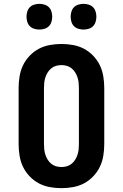

<svg xmlns="http://www.w3.org/2000/svg" viewBox="-20 -972 640 1000"><path d="M300 8Q270 8 239.5 2.5Q209 -3 182.5 -17Q156 -31 134.5 -53.5Q113 -76 100 -103Q87 -130 82 -160.5Q77 -191 77 -221V-514Q77 -544 82 -574.5Q87 -605 100 -632Q113 -659 134.5 -681.5Q156 -704 182.5 -718Q209 -732 239.5 -737.5Q270 -743 300 -743Q330 -743 360.5 -737.5Q391 -732 417.5 -718Q444 -704 465.5 -681.5Q487 -659 500 -632Q513 -605 518 -574.5Q523 -544 523 -514V-221Q523 -191 518 -160.5Q513 -130 500 -103Q487 -76 465.5 -53.5Q444 -31 417.5 -17Q391 -3 360.5 2.5Q330 8 300 8ZM300 -102Q314 -102 328 -106Q342 -110 353 -119Q364 -128 371.5 -140Q379 -152 383.5 -165.5Q388 -179 389.5 -193Q391 -207 391 -221V-514Q391 -528 389.5 -542Q388 -556 383.5 -569.5Q379 -583 371.5 -595Q364 -607 353 -616Q342 -625 328 -629Q314 -633 300 -633Q286 -633 272 -629Q258 -625 247 -616Q236 -607 228.5 -595Q221 -583 216.5 -569.5Q212 -556 210.5 -542Q209 -528 209 -514V-221Q209 -207 210.5 -193Q212 -179 216.5 -165.5Q221 -152 228.5 -140Q236 -128 247 -119Q258 -110 272 -106Q286 -102 300 -102ZM415 -818Q402 -818 388.5 -822Q375 -826 365.5 -835.5Q356 -845 352 -858.5Q348 -872 348 -885Q348 -898 352 -911.5Q356 -925 365.5 -934.5Q375 -944 388.5 -948Q402 -952 415 -952Q428 -952 441.5 -948Q455 -944 464.5 -934.5Q474 -925 478 -911.5Q482 -898 482 -885Q482 -872 478 -858.5Q474 -845 464.5 -835.5Q455 -826 441.5 -822Q428 -818 415 -818ZM185 -818Q172 -818 158.5 -822Q145 -826 135.5 -835.5Q126 -845 122 -858.5Q118 -872 118 -885Q118 -898 122 -911.5Q126 -925 135.5 -934.5Q145 -944 158.5 -948Q172 -952 185 -952Q198 -952 211.5 -948Q225 -944 234.5 -934.5Q244 -925 248 -911.5Q252 -898 252 -885Q252 -872 248 -858.5Q244 -845 234.5 -835.5Q225 -826 211.5 -822Q198 -818 185 -818Z"/></svg>

Font: Iosevka Etoile Extrabold
Style: Regular
Weight: 800
Designer: Belleve Invis
Foundry: Belleve Invis
Version: Version 22.1.2; ttfautohint (v1.8.4)